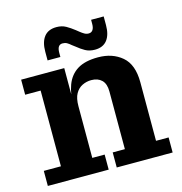

<svg xmlns="http://www.w3.org/2000/svg" viewBox="-105 -804 852 899"><g transform="rotate(-15 321.0 -354.0)"><path d="M351 0V-73H410V-353Q410 -390 391.5 -408Q373 -426 341 -426Q318 -426 297.5 -416Q277 -406 264.5 -384Q252 -362 252 -323H229Q229 -386 245.5 -430.5Q262 -475 299 -498Q336 -521 399 -521Q469 -521 515 -482Q561 -443 561 -357V-73H622V0ZM17 0V-73H100V-440H25V-513H234V-355L252 -358V-73H312V0ZM396 -559Q369 -559 349.5 -570Q330 -581 312 -596L296 -608L332 -671L347 -659Q357 -651 366.5 -645.5Q376 -640 387 -640Q400 -640 407 -650Q414 -660 414 -679V-699H475V-657Q475 -610 455 -584.5Q435 -559 396 -559ZM168 -610Q168 -657 188 -682.5Q208 -708 248 -708Q274 -708 293.5 -697Q313 -686 332 -671L347 -659L312 -596L296 -608Q286 -617 277 -622Q268 -627 256 -627Q243 -627 236.5 -617.5Q230 -608 230 -588V-568H168Z"/></g></svg>

Font: Montagu Slab 144pt SemiBold
Style: Regular
Weight: 600
Version: Version 1.000